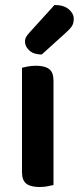

<svg xmlns="http://www.w3.org/2000/svg" viewBox="-20 -740 315 768"><path d="M138 8Q102 8 85 -5.5Q68 -19 68 -51V-469Q76 -471 91 -474Q106 -477 124 -477Q160 -477 177 -463.5Q194 -450 194 -418V0Q186 2 171 5Q156 8 138 8ZM198 -720Q235 -720 255 -703Q275 -686 275 -665Q275 -646 267 -634.5Q259 -623 240 -606L147 -522Q115 -522 97.5 -538Q80 -554 80 -573Q80 -584 84.5 -592Q89 -600 99 -611Z"/></svg>

Font: Baloo Tammudu 2 SemiBold
Style: Regular
Weight: 600
Designer: Maithili Shingre, Omkar Shende and Ek Type
Foundry: Ek Type
Version: Version 1.640;hotconv 1.0.111;makeotfexe 2.5.65597; ttfautoh